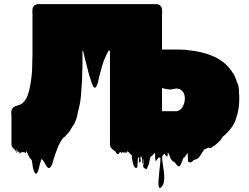

<svg xmlns="http://www.w3.org/2000/svg" viewBox="-20 -720 1198 922"><path d="M1103 -125Q1090 -102 1071 -83L1062 -74Q1060 -72 1057 -69.5Q1054 -67 1051 -65Q1051 -65 1049 -63L1044 -55L1038 -46Q1034 -42 1030 -38Q1026 -34 1020 -29Q1017 -27 1016.5 -26Q1016 -25 1013 -23Q1002 -12 1004 -14.5Q1006 -17 1010 -22L1005 -19Q1003 -17 1000.5 -14.5Q998 -12 994 -10Q990 -9 986 -10Q982 -11 977 -10Q976 -10 975.5 -9.5Q975 -9 974 -9Q974 -8 973.5 -8Q973 -8 973 -7Q972 -6 970 -6Q968 -6 966 -5Q961 -3 958 2Q951 11 945.5 21.5Q940 32 931 40Q927 44 921.5 45Q916 46 911 49Q907 51 903.5 55Q900 59 895 60Q894 61 889 59Q884 57 883 55Q882 44 882 34Q882 24 880 14L871 29Q873 27 871 29.5Q869 32 867 34L864 37H863L860 40Q858 43 856 51Q855 53 852 61Q849 69 847 72Q846 73 844 76Q842 79 839 79Q834 79 830 73Q826 67 823 64Q820 61 816.5 58.5Q813 56 810 54Q806 52 803 47Q800 42 798 38L795 30Q793 26 791 20.5Q789 15 786 10Q785 16 785 22Q785 28 783 33Q783 33 775 25Q770 20 768 17Q767 20 763 26Q762 27 760.5 28.5Q759 30 759 32Q758 43 761 63Q764 83 767 105Q770 127 768 147Q766 167 755 178Q746 187 743 178Q740 169 741 150Q742 131 744.5 108.5Q747 86 749 66.5Q751 47 750 38Q750 39 746.5 37.5Q743 36 742 35L739 40Q735 46 731 50Q730 51 728.5 53Q727 55 727 54Q725 44 725 33.5Q725 23 723 13L713 25L709 29L703 33Q700 41 698.5 50Q697 59 695 67Q694 70 691 77.5Q688 85 686 88Q685 90 684 92.5Q683 95 680 91Q679 91 674 88Q664 83 669 68Q674 53 670 43Q669 39 669.5 44Q670 49 670 56Q670 63 667 65Q663 67 663.5 60Q664 53 663 49Q662 44 661.5 39.5Q661 35 658 31Q655 31 655 33Q654 40 655.5 49Q657 58 651 60Q646 63 647.5 52.5Q649 42 647 37Q647 35 645 35.5Q643 36 643 38Q641 49 641 60.5Q641 72 639 83Q639 85 635.5 86Q632 87 631 86Q625 84 622.5 76.5Q620 69 619 65Q618 61 617 56.5Q616 52 615 48Q612 28 613 27.5Q614 27 611 24Q610 24 608 22Q601 15 598 11L592 6Q592 7 591 8Q591 8 589 10Q589 14 587 14Q588 14 585 13Q582 12 583 12Q579 13 574.5 12.5Q570 12 566 11Q564 16 563 16Q561 15 561 11Q558 9 555 11Q553 14 550.5 18Q548 22 543 19Q540 17 537.5 13.5Q535 10 533 6Q531 6 530 5Q522 -1 517 -6L512 -12Q512 -13 511 -14L509 -19Q508 -25 508 -32.5Q508 -40 508 -47V-472L504 -480Q503 -479 502 -477.5Q501 -476 500 -474Q496 -468 493.5 -462Q491 -456 488 -450Q477 -428 469.5 -400.5Q462 -373 456 -350Q454 -340 451.5 -329Q449 -318 444 -308Q441 -301 437 -299Q433 -297 428 -304Q426 -307 424 -313L420 -323Q419 -326 418 -329Q417 -332 416 -335Q414 -340 412 -347.5Q410 -355 408 -360L396 -407Q393 -418 390 -430Q387 -442 384 -454Q383 -458 381 -468Q379 -478 376 -476V-402Q376 -396 375.5 -390.5Q375 -385 375 -379Q375 -366 374.5 -353Q374 -340 374 -329Q374 -328 373.5 -326Q373 -324 373 -322Q373 -315 372.5 -308.5Q372 -302 371 -295Q370 -270 367.5 -248Q365 -226 362 -215L353 -176Q353 -175 352.5 -174Q352 -173 352 -171Q350 -160 346.5 -149Q343 -138 338 -127Q336 -123 333.5 -120Q331 -117 329 -114Q323 -103 315 -91Q309 -83 305.5 -78.5Q302 -74 296 -69Q294 -66 291 -63.5Q288 -61 285 -59Q280 -54 276.5 -48Q273 -42 268 -35L265 -29Q264 -28 263.5 -24.5Q263 -21 261 -22Q254 -5 248 13Q242 31 236 49Q234 58 231 67Q228 76 222 83Q219 87 214 87Q210 86 207 82.5Q204 79 202 76Q202 75 201.5 74.5Q201 74 201 74Q198 69 195 63.5Q192 58 189 54Q189 54 189 53.5Q189 53 188 53Q188 52 187 50.5Q186 49 186 50L181 45Q181 45 180.5 44.5Q180 44 179 44Q177 47 176.5 50.5Q176 54 175 57Q171 68 169 78.5Q167 89 163 100Q162 102 159 109Q156 116 151 114Q148 112 146 108Q144 104 143 102Q138 89 136.5 75Q135 61 132 48Q127 44 123 38Q119 32 116 25L107 6Q107 5 106 4Q105 7 105 10.5Q105 14 103 16Q103 16 99 13Q98 12 97.5 11Q97 10 95 9Q93 11 91 11H86Q84 12 82 12Q80 12 78 14Q77 15 76.5 17Q76 19 75 18Q73 16 73 11Q73 6 71 8Q70 9 69 10Q68 11 68 13Q67 11 66 9Q65 7 63 5Q57 -5 57.5 -1Q58 3 60 10Q62 17 61 16.5Q60 16 51 -3H50Q46 -5 44 -7.5Q42 -10 40 -12Q35 -19 35 -27V-161Q35 -166 34.5 -170.5Q34 -175 34 -180Q34 -188 37 -194Q41 -205 54 -210Q61 -213 68.5 -215Q76 -217 83 -221Q108 -238 119 -281.5Q130 -325 134 -380Q134 -391 134.5 -400.5Q135 -410 135 -417V-425Q136 -439 136 -453Q136 -467 136 -481V-653Q136 -658 135.5 -663.5Q135 -669 136 -674Q136 -678 138 -684Q140 -688 141 -689Q144 -695 153 -698Q155 -699 157.5 -699.5Q160 -700 164 -700H731Q742 -700 749.5 -693Q757 -686 758 -675Q759 -668 758.5 -660Q758 -652 758 -645V-482H847Q854 -481 861 -481.5Q868 -482 875 -480Q955 -473 1011 -446.5Q1067 -420 1097 -371Q1102 -366 1104.5 -360.5Q1107 -355 1109 -349Q1111 -346 1112 -343Q1113 -340 1114 -337L1118 -324Q1122 -320 1124 -310Q1126 -303 1127 -292.5Q1128 -282 1128 -271Q1129 -265 1129 -258.5Q1129 -252 1129 -245Q1129 -194 1114 -153Q1112 -146 1109.5 -139Q1107 -132 1103 -125ZM763 -296Q762 -297 760 -297Q758 -297 758 -297V-186H828L836 -188Q853 -194 862 -217.5Q871 -241 866 -262Q865 -266 864 -269Q863 -272 861 -276Q859 -279 853 -285Q851 -287 848 -289Q845 -291 843 -292Q830 -297 815.5 -293Q801 -289 788 -291Q782 -292 776.5 -293Q771 -294 766 -295Q765 -295 764.5 -295.5Q764 -296 763 -296Z"/></svg>

Font: Rubik Wet Paint
Style: Regular
Weight: 400
Designer: Hubert and Fischer, NaN
Foundry: Hubert and Fischer, NaN
Version: Version 2.200